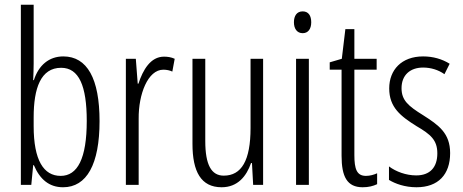

<svg xmlns="http://www.w3.org/2000/svg" viewBox="-20 -780 1952 810"><path d="M122 -512V-760H68V0H112L120 -83H123C148 -24 187 10 246 10C346 10 400 -87 400 -269C400 -448 348 -542 247 -542C187 -542 143 -505 123 -442H120C121 -466 122 -491 122 -512ZM238 -494C313 -494 346 -418 346 -270C346 -111 307 -38 236 -38C164 -38 122 -104 122 -248V-285C122 -408 152 -494 238 -494Z M672 -541C615 -541 583 -485 564 -427H561L553 -532H511V0H565V-279C564 -383 604 -486 669 -486C683 -486 697 -483 707 -478L717 -532C702 -539 686 -541 672 -541Z M1090 -532H1037V-240C1037 -103 999 -39 924 -39C872 -39 846 -84 846 -185V-532H792V-173C792 -56 828 10 915 10C983 10 1020 -37 1039 -92H1043L1048 0H1090Z M1257 -732C1232 -732 1220 -713 1220 -686C1220 -659 1233 -640 1257 -640C1280 -640 1293 -658 1293 -686C1293 -713 1282 -732 1257 -732ZM1283 -532H1229V0H1283Z M1524 -38C1485 -38 1475 -67 1475 -126V-486H1569V-532H1475V-657H1437L1422 -532L1371 -517V-486H1421V-123C1421 -35 1444 10 1510 10C1535 10 1554 5 1571 -3V-49C1558 -43 1541 -38 1524 -38Z M1879 -134C1879 -218 1831 -252 1765 -294C1702 -333 1674 -357 1674 -408C1674 -463 1710 -495 1765 -495C1798 -495 1830 -485 1855 -467L1877 -511C1845 -531 1807 -542 1765 -542C1674 -542 1622 -485 1622 -407C1622 -327 1670 -290 1737 -248C1797 -213 1825 -189 1825 -133C1825 -74 1794 -40 1736 -40C1693 -40 1650 -56 1621 -78V-21C1647 -5 1688 10 1737 10C1829 10 1879 -44 1879 -134Z"/></svg>

Font: Noto Sans Lao ExtraCondensed Light
Style: Regular
Weight: 300
Width: 2
Designer: Monotype Design Team
Foundry: Monotype Imaging Inc.
Version: Version 2.003